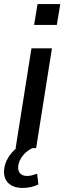

<svg xmlns="http://www.w3.org/2000/svg" viewBox="-44 -730 317 946"><path d="M33 0 111 -492H212L134 0ZM124 -607 141 -710H253L236 -607ZM68 196Q20 196 -4.5 170.5Q-29 145 -23 100Q-17 59 13 23.5Q43 -12 89 -36L116 0Q98 8 83 21.5Q68 35 58.5 51.5Q49 68 46 86Q43 111 55 124Q67 137 89 137Q101 137 113 134Q125 131 139 126L145 179Q128 187 109 191.5Q90 196 68 196Z"/></svg>

Font: Nunito Sans 10pt SemiCondensed SemiBold
Style: Italic
Weight: 600
Width: 4
Italic angle: -9°
Designer: Vernon Adams
Foundry: Vernon Adams
Version: Version 3.101;gftools[0.9.27]